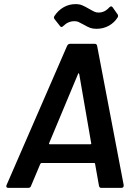

<svg xmlns="http://www.w3.org/2000/svg" viewBox="-20 -913 669 933"><path d="M461 -10 442 -117Q442 -118 441 -119.5Q440 -121 438 -121H182Q180 -121 176 -117L131 -10Q128 0 117 0H20Q14 0 11.5 -4Q9 -8 12 -14L306 -690Q311 -700 320 -700H441Q450 -700 452 -690L581 -14V-11Q581 0 569 0H472Q463 0 461 -10ZM222 -212H419Q425 -212 423 -218L365 -553Q364 -557 362 -557Q360 -557 359 -553L219 -218Q216 -212 222 -212ZM389 -792Q369 -803 361 -806.5Q353 -810 342 -810Q311 -810 288 -787Q278 -777 272 -786L245 -820Q242 -825 242 -828Q242 -832 245 -836Q263 -863 289.5 -878Q316 -893 347 -893Q366 -893 379 -887.5Q392 -882 413 -870Q430 -860 439 -856Q448 -852 459 -852Q489 -852 511 -877Q516 -882 520 -882Q524 -882 527 -878L551 -844Q556 -837 552 -829Q536 -803 509 -788Q482 -773 449 -773Q431 -773 418.5 -777.5Q406 -782 389 -792Z"/></svg>

Font: Barlow SemiBold
Style: Italic
Weight: 600
Italic angle: -7°
Designer: Jeremy Tribby
Foundry: Tribby Type
Version: Version 1.408